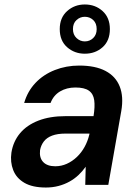

<svg xmlns="http://www.w3.org/2000/svg" viewBox="-20 -826 619 858"><path d="M185 12Q125 12 89 -9Q53 -30 39 -66Q25 -102 31 -144Q39 -194 69.5 -230.5Q100 -267 151.5 -287Q203 -307 273 -307H398Q405 -350 401 -378.5Q397 -407 377 -421Q357 -435 317 -435Q278 -435 248.5 -417.5Q219 -400 206 -366H88Q103 -418 138.5 -455.5Q174 -493 225 -513Q276 -533 334 -533Q406 -533 451.5 -509Q497 -485 515 -439.5Q533 -394 522 -330L464 0H361L363 -81Q349 -61 331 -44Q313 -27 290.5 -14.5Q268 -2 241.5 5Q215 12 185 12ZM227 -83Q254 -83 278.5 -94Q303 -105 323.5 -124.5Q344 -144 358 -169.5Q372 -195 379 -224L380 -229H272Q237 -229 213 -220Q189 -211 176 -194Q163 -177 159 -155Q155 -121 173 -102Q191 -83 227 -83ZM359 -586Q313 -586 280 -615Q247 -644 247 -696Q247 -747 280 -776.5Q313 -806 359 -806Q406 -806 438.5 -776.5Q471 -747 471 -696Q471 -644 438.5 -615Q406 -586 359 -586ZM359 -641Q381 -641 396.5 -656Q412 -671 412 -696Q412 -722 396.5 -736.5Q381 -751 359 -751Q338 -751 322 -736.5Q306 -722 306 -696Q306 -671 322 -656Q338 -641 359 -641Z"/></svg>

Font: DM Sans 10pt SemiBold
Style: Italic
Weight: 600
Italic angle: -10°
Version: Version 4.004;gftools[0.9.30]